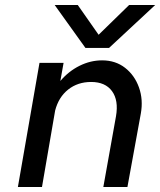

<svg xmlns="http://www.w3.org/2000/svg" viewBox="-20 -753 645 773"><path d="M419 -560H324L200 -733H293L377 -613L500 -733H605ZM139 -500H236L223 -427Q256 -466 300 -488Q344 -510 391 -510Q445 -510 483.5 -480Q522 -450 539.5 -401Q557 -352 547 -296L493 0H396L447 -285Q458 -349 431 -386Q404 -423 347 -423Q293 -423 254.5 -392.5Q216 -362 202 -308L149 0H52Z"/></svg>

Font: Overused Grotesk Medium
Style: Italic
Weight: 500
Italic angle: -10°
Version: Version 0.003